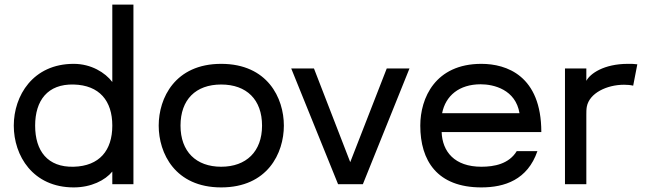

<svg xmlns="http://www.w3.org/2000/svg" viewBox="-20 -802 2831 836"><path d="M301 14C377 14 438 -17 469 -55V0H561V-782H469V-445C438 -486 377 -524 301 -524C123 -524 40 -385 40 -255C40 -124 123 14 301 14ZM133 -255C133 -364 187 -437 301 -434C413 -431 469 -363 469 -255C469 -147 413 -79 301 -76C187 -73 133 -145 133 -255Z M943 14C1145 14 1216 -135 1216 -255C1216 -375 1145 -524 943 -524C742 -524 671 -375 671 -255C671 -135 742 14 943 14ZM766 -255C766 -368 832 -434 943 -434C1054 -434 1121 -368 1121 -255C1121 -142 1052 -76 943 -76C834 -76 766 -142 766 -255Z M1452 0H1560L1763 -504H1664L1505 -96L1347 -504H1248Z M2076 14C2177 14 2277 -19 2320 -144H2230C2196 -88 2132 -76 2076 -76C1959 -76 1906 -142 1903 -227H2337C2337 -473 2185 -524 2076 -524C1875 -524 1810 -375 1810 -255C1810 -103 1883 14 2076 14ZM1905 -309C1920 -385 1979 -435 2073 -435C2130 -435 2225 -412 2242 -309Z M2440 0H2533V-302C2533 -313 2533 -326 2535 -337C2546 -397 2623 -433 2697 -433C2711 -433 2724 -432 2737 -429L2755 -522C2742 -524 2729 -524 2714 -524C2609 -524 2549 -481 2533 -450V-504H2440Z"/></svg>

Font: Hibana 45 SubMedium
Style: Regular
Weight: 500
Width: 6
Designer: pygmalion
Foundry: ybstudio
Version: Version 2021.007;FEAKit 1.0